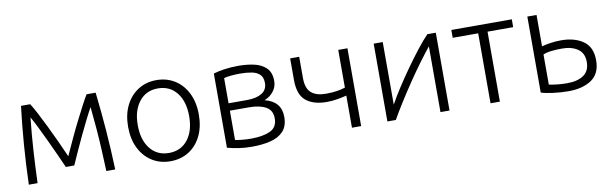

<svg xmlns="http://www.w3.org/2000/svg" viewBox="-40 -885 3976 1254"><g transform="rotate(-10 1947.5 -258.5)"><path d="M75 0Q79 -133 89 -263.5Q99 -394 114 -516H175Q191 -491 213.5 -448.5Q236 -406 261.5 -353.5Q287 -301 313 -245Q339 -189 361 -138Q385 -191 411.5 -248Q438 -305 464.5 -357.5Q491 -410 513 -452Q535 -494 549 -516H609Q624 -386 633.5 -262.5Q643 -139 648 0H589Q586 -77 582.5 -145.5Q579 -214 573.5 -283Q568 -352 560 -429Q543 -399 520.5 -354Q498 -309 474 -258.5Q450 -208 428 -159Q406 -110 389 -72H333Q316 -111 293.5 -160.5Q271 -210 247 -261Q223 -312 201 -356.5Q179 -401 162 -431Q150 -320 143.5 -216Q137 -112 133 0Z M1013 10Q945 10 892 -23.5Q839 -57 809 -117.5Q779 -178 779 -259Q779 -340 809 -400.5Q839 -461 892 -494.5Q945 -528 1013 -528Q1082 -528 1135 -494.5Q1188 -461 1218 -400.5Q1248 -340 1248 -259Q1248 -178 1218.5 -117.5Q1189 -57 1136 -23.5Q1083 10 1013 10ZM1013 -45Q1092 -45 1138 -103Q1184 -161 1184 -259Q1184 -357 1138 -415Q1092 -473 1013 -473Q935 -473 889 -414.5Q843 -356 843 -259Q843 -161 889 -103Q935 -45 1013 -45Z M1554 9Q1506 9 1465 2.5Q1424 -4 1391 -13V-505Q1419 -514 1462.5 -520.5Q1506 -527 1559 -527Q1612 -527 1660.5 -516.5Q1709 -506 1740 -476Q1771 -446 1771 -389Q1771 -351 1748 -321Q1725 -291 1687 -276Q1795 -249 1795 -147Q1795 -86 1763.5 -52Q1732 -18 1677.5 -4.5Q1623 9 1554 9ZM1452 -297H1575Q1636 -297 1672.5 -319Q1709 -341 1709 -387Q1709 -424 1689.5 -443Q1670 -462 1636 -468.5Q1602 -475 1559 -475Q1527 -475 1497 -472Q1467 -469 1452 -464ZM1557 -44Q1635 -44 1683.5 -66Q1732 -88 1732 -148Q1732 -202 1690 -225Q1648 -248 1579 -248H1452V-54Q1466 -50 1497.5 -47Q1529 -44 1557 -44Z M2218 0V-213Q2196 -207 2159.5 -200.5Q2123 -194 2086 -194Q1998 -194 1948.5 -234.5Q1899 -275 1899 -372V-516H1959V-376Q1959 -306 1992.5 -277Q2026 -248 2090 -248Q2132 -248 2163 -253Q2194 -258 2218 -266V-516H2279V0Z M2453 0V-516H2513Q2513 -410 2513 -306Q2513 -202 2513 -101Q2538 -147 2574.5 -203.5Q2611 -260 2652.5 -318.5Q2694 -377 2734.5 -429Q2775 -481 2809 -516H2865V0H2805V-436Q2774 -398 2734 -344Q2694 -290 2652.5 -228.5Q2611 -167 2573.5 -107.5Q2536 -48 2509 0Z M3137 0V-464H2968V-516H3369V-464H3199V0Z M3652 11Q3601 11 3549.5 4Q3498 -3 3472 -12V-516H3533V-308Q3554 -314 3589.5 -319.5Q3625 -325 3661 -325Q3751 -325 3808 -285Q3865 -245 3865 -157Q3865 -69 3806.5 -29Q3748 11 3652 11ZM3653 -42Q3723 -42 3763 -70Q3803 -98 3803 -157Q3803 -215 3763 -243Q3723 -271 3658 -271Q3624 -271 3590.5 -267.5Q3557 -264 3533 -254V-54Q3550 -50 3583.5 -46Q3617 -42 3653 -42Z"/></g></svg>

Font: Ubuntu Sans Light
Style: Regular
Weight: 300
Designer: Dalton Maag Ltd
Foundry: Dalton Maag Ltd
Version: Version 1.006; ttfautohint (v1.8.4.7-5d5b)